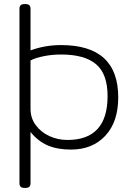

<svg xmlns="http://www.w3.org/2000/svg" viewBox="-20 -715 652 937"><path d="M75 179V-672Q75 -695 98 -695H106Q129 -695 129 -672V-469Q199 -495 278 -495Q557 -495 557 -240Q557 -120 494 -52.5Q431 15 326 15Q260 15 212.5 -5.5Q165 -26 129 -71V179Q129 202 106 202H98Q75 202 75 179ZM505 -246Q505 -354 449 -401.5Q393 -449 278 -449Q235 -449 194.5 -441Q154 -433 129 -420V-184Q129 -138 155 -103.5Q181 -69 222 -50.5Q263 -32 309 -32Q505 -32 505 -246Z"/></svg>

Font: Mitr ExtraLight
Style: Regular
Weight: 250
Designer: Thanarat Vachiruckul
Foundry: Cadson Demak Co.,Ltd.
Version: Version 1.000